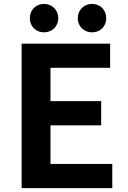

<svg xmlns="http://www.w3.org/2000/svg" viewBox="-20 -965 655 985"><path d="M91 0H556V-124H239V-322H499V-446H239V-617H545V-741H91ZM205 -799C248 -799 279 -830 279 -872C279 -913 248 -945 205 -945C164 -945 133 -913 133 -872C133 -830 164 -799 205 -799ZM453 -799C495 -799 525 -830 525 -872C525 -913 495 -945 453 -945C410 -945 379 -913 379 -872C379 -830 410 -799 453 -799Z"/></svg>

Font: Source Han Sans JP
Style: Bold
Weight: 700
Designer: Ryoko NISHIZUKA 西塚涼子 (kana, bopomofo & ideographs); Paul D. Hunt (Latin, Greek & Cyrillic); Sandoll Communications 산돌커뮤니
Foundry: Adobe
Version: Version 2.002;hotconv 1.0.116;makeotfexe 2.5.65601